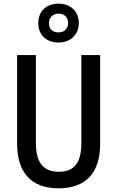

<svg xmlns="http://www.w3.org/2000/svg" viewBox="-20 -1013 637 1043"><path d="M298 -782C364 -782 408 -825 408 -889C408 -952 362 -993 298 -993C231 -993 188 -952 188 -887C188 -824 231 -782 298 -782ZM299 -837C264 -837 246 -857 246 -888C246 -918 268 -939 299 -939C330 -939 350 -918 350 -888C350 -857 329 -837 299 -837ZM524 -231V-714H422V-237C422 -128 383 -80 300 -80C218 -80 175 -126 175 -236V-714H73V-231C73 -74 152 10 298 10C448 10 524 -76 524 -231Z"/></svg>

Font: Noto Sans Gurmukhi UI Condensed Medium
Style: Regular
Weight: 500
Width: 3
Designer: Jelle Bosma - Monotype Design Team
Foundry: Monotype Imaging Inc.
Version: Version 2.004